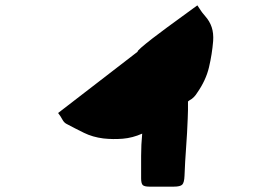

<svg xmlns="http://www.w3.org/2000/svg" viewBox="-20 -618 1040 717"><path d="M229 -155Q219 -160 213 -171.5Q207 -183 197 -196Q274 -255 347.5 -312Q421 -369 494 -425Q492 -427 507.5 -440.5Q523 -454 548 -473.5Q573 -493 602.5 -514.5Q632 -536 658 -555Q684 -574 700.5 -586Q717 -598 717 -598Q728 -582 731 -577Q734 -572 746 -558Q763 -539 770.5 -516.5Q778 -494 776 -465Q772 -416 760.5 -367Q749 -318 716 -271Q712 -264 704.5 -256Q697 -248 687 -243Q684 -240 682 -239Q682 -223 682 -207Q682 -191 681 -175Q679 -121 675 -67.5Q671 -14 669 39Q668 64 660.5 71.5Q653 79 629 79H538Q519 79 513 73Q507 67 507 48Q507 6 507 -35.5Q507 -77 511 -119Q475 -103 438.5 -100Q402 -97 366 -101Q326 -106 293.5 -122Q261 -138 229 -155Z"/></svg>

Font: Palette Mosaic
Style: Regular
Weight: 400
Designer: Shibuyafont
Version: Version 1.001